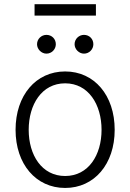

<svg xmlns="http://www.w3.org/2000/svg" viewBox="-20 -899 631 930"><path d="M295.5 11.4C436.8 11.4 535.5 -104 535.5 -270.2C535.5 -437.5 436.8 -552.9 295.5 -552.9C154.1 -552.9 55.4 -437.5 55.4 -270.2C55.4 -104 154.1 11.4 295.5 11.4ZM295.5 -46.5C182.2 -46.5 119 -148.1 119 -270.2C119 -392.4 182.2 -495.4 295.5 -495.4C408.7 -495.4 471.9 -392.4 471.9 -270.2C471.9 -148.1 408.7 -46.5 295.5 -46.5ZM444.6 -878.6H147.4V-823.5H444.6ZM204.9 -639.2C230.8 -639.2 250.4 -660.5 250.4 -684.7C250.4 -710.6 230.8 -730.1 204.9 -730.1C180.8 -730.1 159.4 -710.6 159.4 -684.7C159.4 -660.5 180.8 -639.2 204.9 -639.2ZM386.7 -639.2C412.6 -639.2 432.2 -660.5 432.2 -684.7C432.2 -710.6 412.6 -730.1 386.7 -730.1C362.6 -730.1 341.3 -710.6 341.3 -684.7C341.3 -660.5 362.6 -639.2 386.7 -639.2Z"/></svg>

Font: Karasuma Gothic
Style: Light
Weight: 300
Designer: Rasmus Andersson / Ryoko Nishizuka
Foundry: rsms
Version: Version 1.00